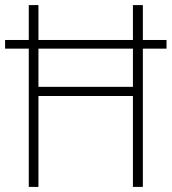

<svg xmlns="http://www.w3.org/2000/svg" viewBox="-20 -734 675 754"><path d="M93 0H131V-357H502V0H541V-543H634V-577H541V-714H502V-577H131V-714H93V-577H0V-543H93ZM131 -393V-543H502V-393Z"/></svg>

Font: Noto Sans Gurmukhi UI SemiCondensed ExtraLight
Style: Regular
Weight: 200
Width: 4
Designer: Jelle Bosma - Monotype Design Team
Foundry: Monotype Imaging Inc.
Version: Version 2.004